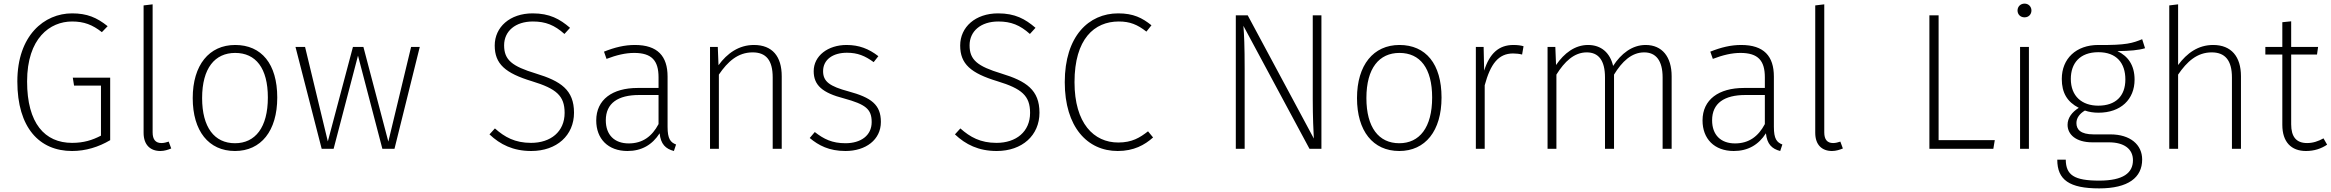

<svg xmlns="http://www.w3.org/2000/svg" viewBox="-20 -824 12904 1063"><path d="M379 -750C226 -750 76 -629 76 -373C76 -117 198 12 379 12C454 12 526 -10 590 -48V-394H383L390 -350H539V-73C491 -48 443 -33 379 -33C228 -33 130 -141 130 -373C130 -613 257 -705 379 -705C445 -705 492 -687 544 -646L576 -679C516 -727 462 -750 379 -750Z M868 12C890 12 911 5 928 -2L914 -40C902 -36 888 -32 874 -32C841 -32 825 -52 825 -91V-800L775 -794V-89C775 -21 813 12 868 12Z M1282 -575C1138 -575 1047 -464 1047 -281C1047 -99 1135 12 1281 12C1425 12 1515 -99 1515 -284C1515 -470 1428 -575 1282 -575ZM1282 -531C1396 -531 1463 -447 1463 -284C1463 -118 1393 -31 1281 -31C1167 -31 1099 -119 1099 -281C1099 -447 1170 -531 1282 -531Z M2304 -564H2256L2130 -40L1992 -564H1934L1795 -41L1669 -564H1616L1761 0H1827L1962 -516L2097 0H2164Z M2929 -750C2803 -750 2719 -674 2719 -572C2719 -470 2777 -419 2926 -374C3060 -333 3106 -294 3106 -199C3106 -95 3029 -33 2920 -33C2831 -33 2774 -65 2720 -113L2690 -80C2749 -24 2821 12 2921 12C3063 12 3158 -75 3158 -200C3158 -326 3085 -375 2947 -417C2815 -457 2771 -492 2771 -573C2771 -652 2834 -705 2930 -705C3001 -705 3050 -685 3105 -636L3136 -670C3079 -719 3023 -750 2929 -750Z M3676 -122V-400C3676 -513 3621 -575 3495 -575C3438 -575 3384 -562 3324 -538L3338 -498C3393 -519 3443 -531 3491 -531C3589 -531 3626 -488 3626 -396V-337H3510C3371 -337 3281 -273 3281 -157C3281 -56 3346 12 3454 12C3532 12 3591 -22 3632 -86C3638 -26 3665 0 3711 12L3723 -24C3692 -36 3676 -55 3676 -122ZM3461 -30C3382 -30 3334 -77 3334 -158C3334 -253 3402 -298 3518 -298H3626V-137C3590 -69 3538 -30 3461 -30Z M4154 -575C4071 -575 4006 -529 3958 -463L3954 -564H3911V0H3960V-411C4009 -483 4065 -534 4147 -534C4221 -534 4258 -491 4258 -395V0H4308V-402C4308 -512 4256 -575 4154 -575Z M4667 -575C4564 -575 4485 -515 4485 -430C4485 -352 4533 -310 4653 -279C4773 -246 4806 -220 4806 -148C4806 -73 4745 -31 4661 -31C4587 -31 4541 -54 4491 -93L4463 -60C4512 -19 4570 12 4661 12C4773 12 4857 -50 4857 -149C4857 -245 4803 -284 4678 -318C4574 -346 4537 -372 4537 -430C4537 -494 4591 -532 4669 -532C4728 -532 4769 -515 4817 -480L4843 -513C4790 -554 4736 -575 4667 -575Z M5506 -750C5380 -750 5296 -674 5296 -572C5296 -470 5354 -419 5503 -374C5637 -333 5683 -294 5683 -199C5683 -95 5606 -33 5497 -33C5408 -33 5351 -65 5297 -113L5267 -80C5326 -24 5398 12 5498 12C5640 12 5735 -75 5735 -200C5735 -326 5662 -375 5524 -417C5392 -457 5348 -492 5348 -573C5348 -652 5411 -705 5507 -705C5578 -705 5627 -685 5682 -636L5713 -670C5656 -719 5600 -750 5506 -750Z M6171 -750C6007 -750 5875 -623 5875 -369C5875 -121 6000 12 6168 12C6257 12 6317 -21 6364 -63L6336 -97C6291 -62 6248 -35 6171 -35C6036 -35 5929 -141 5929 -369C5929 -609 6039 -705 6174 -705C6236 -705 6277 -688 6327 -649L6355 -684C6304 -725 6255 -750 6171 -750Z M7296 -739H7248V-273C7248 -176 7252 -93 7254 -57L6888 -739H6822V0H6871V-440C6871 -570 6868 -634 6864 -681L7230 0H7296Z M7728 -575C7584 -575 7493 -464 7493 -281C7493 -99 7581 12 7727 12C7871 12 7961 -99 7961 -284C7961 -470 7874 -575 7728 -575ZM7728 -531C7842 -531 7909 -447 7909 -284C7909 -118 7839 -31 7727 -31C7613 -31 7545 -119 7545 -281C7545 -447 7616 -531 7728 -531Z M8359 -575C8278 -575 8227 -528 8197 -433L8194 -564H8151V0H8200V-352C8232 -470 8276 -528 8357 -528C8375 -528 8392 -526 8407 -522L8415 -568C8402 -572 8384 -575 8359 -575Z M9091 -575C9016 -575 8955 -527 8911 -459C8894 -531 8846 -575 8772 -575C8700 -575 8640 -530 8595 -464L8591 -564H8548V0H8597V-411C8642 -483 8695 -534 8765 -534C8830 -534 8866 -490 8866 -395V0H8916V-411C8960 -483 9013 -534 9083 -534C9147 -534 9185 -490 9185 -395V0H9235V-402C9235 -510 9182 -575 9091 -575Z M9801 -122V-400C9801 -513 9746 -575 9620 -575C9563 -575 9509 -562 9449 -538L9463 -498C9518 -519 9568 -531 9616 -531C9714 -531 9751 -488 9751 -396V-337H9635C9496 -337 9406 -273 9406 -157C9406 -56 9471 12 9579 12C9657 12 9716 -22 9757 -86C9763 -26 9790 0 9836 12L9848 -24C9817 -36 9801 -55 9801 -122ZM9586 -30C9507 -30 9459 -77 9459 -158C9459 -253 9527 -298 9643 -298H9751V-137C9715 -69 9663 -30 9586 -30Z M10123 12C10145 12 10166 5 10183 -2L10169 -40C10157 -36 10143 -32 10129 -32C10096 -32 10080 -52 10080 -91V-800L10030 -794V-89C10030 -21 10068 12 10123 12Z M10713 -739H10662V0H11016L11024 -48H10713Z M11189 -804C11165 -804 11150 -786 11150 -766C11150 -745 11165 -728 11189 -728C11212 -728 11227 -745 11227 -766C11227 -786 11212 -804 11189 -804ZM11213 -564H11164V0H11213Z M11840 -607C11789 -586 11752 -573 11597 -575C11474 -575 11395 -499 11395 -387C11395 -310 11425 -260 11489 -227C11451 -203 11427 -171 11427 -133C11427 -79 11474 -36 11564 -36H11656C11739 -36 11789 0 11789 63C11789 133 11736 176 11602 176C11463 176 11418 145 11417 60H11370C11370 172 11437 219 11602 219C11763 219 11840 159 11840 59C11840 -23 11774 -80 11664 -80H11571C11499 -80 11476 -107 11476 -143C11476 -171 11494 -195 11523 -212C11545 -204 11571 -200 11598 -200C11722 -200 11798 -274 11798 -383C11798 -465 11760 -514 11703 -541C11773 -542 11820 -546 11856 -557ZM11598 -535C11698 -535 11747 -475 11747 -384C11747 -292 11693 -239 11597 -239C11507 -239 11445 -291 11445 -387C11445 -473 11494 -535 11598 -535Z M12233 -575C12150 -575 12088 -530 12039 -464V-800L11990 -794V0H12039V-411C12088 -483 12144 -534 12225 -534C12299 -534 12337 -490 12337 -395V0H12387V-402C12387 -510 12334 -575 12233 -575Z M12844 -58C12815 -42 12786 -32 12753 -32C12693 -32 12665 -67 12665 -136V-522H12808L12814 -564H12665V-706L12616 -701V-564H12522V-522H12616V-133C12616 -37 12666 12 12747 12C12793 12 12831 -1 12864 -23Z"/></svg>

Font: Glow Sans SC Normal Light
Style: Regular
Weight: 300
Designer: Ryoko NISHIZUKA (kana, bopomofo & ideographs); Paul D. Hunt (Latin, Greek & Cyrillic); Sandoll Communications, Soo-young
Version: Version 0.93